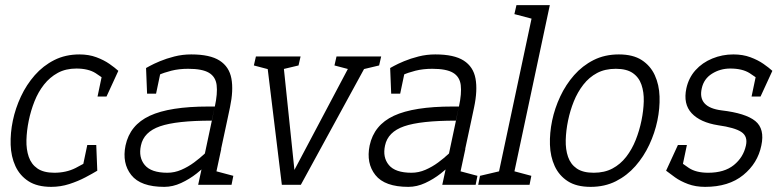

<svg xmlns="http://www.w3.org/2000/svg" viewBox="-20 -720 3052 748"><path d="M180 8Q125 8 91 -14Q57 -36 40 -73Q23 -110 21.5 -156Q20 -202 30 -250Q40 -298 61.5 -344Q83 -390 115.5 -427Q148 -464 191.5 -486Q235 -508 290 -508L278 -453Q236 -453 205 -436Q174 -419 151.5 -390.5Q129 -362 114.5 -325.5Q100 -289 92 -250Q84 -211 83 -174.5Q82 -138 92 -109Q102 -80 126 -63.5Q150 -47 192 -47ZM179 8 191 -47Q238 -47 274.5 -65.5Q311 -84 333 -99L359 -55Q341 -44 312.5 -29Q284 -14 250 -3Q216 8 179 8ZM397 -402Q381 -417 352.5 -435Q324 -453 277 -453L289 -508Q326 -508 355.5 -497Q385 -486 406.5 -471Q428 -456 441 -444ZM320 -155H355L359 -55H299ZM360 -344 381 -444H441L395 -344Z M620 8Q528 8 491.5 -38Q455 -84 469 -153Q486 -233 563.5 -269Q641 -305 792 -305H817L805 -250Q667 -250 603.5 -228Q540 -206 529 -153Q519 -107 544 -77Q569 -47 632 -47ZM567 -413 549 -455Q549 -455 563.5 -463Q578 -471 603 -481.5Q628 -492 659.5 -500Q691 -508 725 -508L713 -452Q677 -452 647.5 -444.5Q618 -437 597.5 -427.5Q577 -418 567 -413ZM865 -250 817 -305Q828 -356 824 -388.5Q820 -421 794 -436.5Q768 -452 713 -452L725 -508Q798 -508 835.5 -484Q873 -460 881.5 -414Q890 -368 876 -302ZM814 -160 842 -140Q842 -140 829.5 -125Q817 -110 795.5 -88Q774 -66 746 -44Q718 -22 685.5 -7Q653 8 620 8L632 -47Q660 -47 686.5 -58.5Q713 -70 736 -87Q759 -104 776.5 -120.5Q794 -137 804 -148.5Q814 -160 814 -160ZM821 -45 765 -60 817 -305 865 -250ZM765 -60 842 -140 812 0H752ZM802 0 814 -55 889 -35 882 0ZM588 -355H553L549 -455H609Z M1081 -500 1127 -58 1361 -500H1425L1152 0H1078L1017 -500ZM1373 -445 1385 -500H1465L1457 -465ZM1045 -445 969 -465 977 -500H1057ZM1359 -445 1283 -465 1291 -500H1371ZM1059 -445 1071 -500H1151L1143 -465Z M1571 8Q1479 8 1442.5 -38Q1406 -84 1420 -153Q1437 -233 1514.5 -269Q1592 -305 1743 -305H1768L1756 -250Q1618 -250 1554.5 -228Q1491 -206 1480 -153Q1470 -107 1495 -77Q1520 -47 1583 -47ZM1518 -413 1500 -455Q1500 -455 1514.5 -463Q1529 -471 1554 -481.5Q1579 -492 1610.5 -500Q1642 -508 1676 -508L1664 -452Q1628 -452 1598.5 -444.5Q1569 -437 1548.5 -427.5Q1528 -418 1518 -413ZM1816 -250 1768 -305Q1779 -356 1775 -388.5Q1771 -421 1745 -436.5Q1719 -452 1664 -452L1676 -508Q1749 -508 1786.5 -484Q1824 -460 1832.5 -414Q1841 -368 1827 -302ZM1765 -160 1793 -140Q1793 -140 1780.5 -125Q1768 -110 1746.5 -88Q1725 -66 1697 -44Q1669 -22 1636.5 -7Q1604 8 1571 8L1583 -47Q1611 -47 1637.5 -58.5Q1664 -70 1687 -87Q1710 -104 1727.5 -120.5Q1745 -137 1755 -148.5Q1765 -160 1765 -160ZM1772 -45 1716 -60 1768 -305 1816 -250ZM1716 -60 1793 -140 1763 0H1703ZM1753 0 1765 -55 1840 -35 1833 0ZM1539 -355H1504L1500 -455H1560Z M1913 0 2062 -700H2122L1973 0ZM1992 -700H2072L2060 -645L1984 -665ZM1963 0 1975 -55 2050 -35 2043 0ZM1843 0 1850 -35 1935 -55 1923 0Z M2131 -250Q2141 -298 2162.5 -344Q2184 -390 2216.5 -427Q2249 -464 2292.5 -486Q2336 -508 2391 -508Q2446 -508 2480 -486Q2514 -464 2531 -427Q2548 -390 2549.5 -344Q2551 -298 2541 -250Q2531 -202 2509.5 -156Q2488 -110 2455.5 -73Q2423 -36 2379.5 -14Q2336 8 2281 8Q2226 8 2192 -14Q2158 -36 2141 -73Q2124 -110 2122.5 -156Q2121 -202 2131 -250ZM2193 -250Q2185 -211 2184 -174.5Q2183 -138 2193 -109Q2203 -80 2227 -63.5Q2251 -47 2293 -47Q2335 -47 2366 -63.5Q2397 -80 2419.5 -109Q2442 -138 2456.5 -174.5Q2471 -211 2479 -250Q2487 -289 2488 -325Q2489 -361 2479 -390Q2469 -419 2445 -435.5Q2421 -452 2379 -452Q2337 -452 2306 -435.5Q2275 -419 2252.5 -390Q2230 -361 2215.5 -325Q2201 -289 2193 -250Z M2727 8 2739 -47Q2802 -47 2839 -77Q2876 -107 2886 -153Q2894 -189 2868 -206Q2842 -223 2778 -232L2791 -290Q2885 -279 2922.5 -248.5Q2960 -218 2946 -153Q2932 -84 2875.5 -38Q2819 8 2727 8ZM2837 -508 2825 -453Q2786 -453 2754 -433Q2722 -413 2714 -376Q2697 -302 2791 -290L2778 -232Q2708 -243 2674.5 -279Q2641 -315 2654 -376Q2663 -417 2689.5 -446.5Q2716 -476 2755 -492Q2794 -508 2837 -508ZM2575 -55 2619 -99Q2636 -84 2664 -65.5Q2692 -47 2739 -47L2727 8Q2690 8 2660.5 -3Q2631 -14 2610 -29Q2589 -44 2575 -55ZM2945 -402Q2929 -417 2900.5 -435Q2872 -453 2825 -453L2837 -508Q2874 -508 2903.5 -497Q2933 -486 2954.5 -471Q2976 -456 2989 -444ZM2656 -155 2635 -55H2575L2621 -155ZM2908 -344 2929 -444H2989L2943 -344Z"/></svg>

Font: Epunda Slab Light
Style: Italic
Weight: 300
Italic angle: -12°
Designer: Simon Atzbach
Foundry: typofactur
Version: Version 1.102